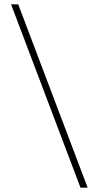

<svg xmlns="http://www.w3.org/2000/svg" viewBox="-20 -760 449 885"><path d="M351 105 31 -740H64L384 105Z"/></svg>

Font: BioRhyme ExtraLight
Style: Regular
Weight: 250
Designer: Aoife Mooney
Foundry: Aoife Mooney Type
Version: Version 1.600;gftools[0.9.33]